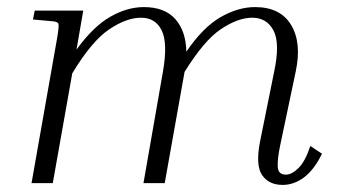

<svg xmlns="http://www.w3.org/2000/svg" viewBox="-20 -517 956 542"><path d="M889 -83Q867 -38 838.5 -16.5Q810 5 778 5Q739 5 720 -22.5Q701 -50 714 -117L754 -315Q771 -395 752 -431Q733 -467 692 -467Q652 -467 604 -435Q556 -403 501 -314L445 0H385L440 -315Q454 -395 436.5 -431Q419 -467 378 -467Q337 -467 288 -434Q239 -401 184 -310L129 0H69L141 -408Q147 -443 145 -449.5Q143 -456 128 -457L73 -462L78 -487H215L196 -377Q243 -442 291 -469.5Q339 -497 386 -497Q445 -497 475 -463Q505 -429 506 -371Q553 -440 602.5 -468.5Q652 -497 700 -497Q771 -497 801.5 -447Q832 -397 815 -316L771 -107Q763 -69 764 -46.5Q765 -24 787 -24Q804 -24 823 -43Q842 -62 856 -105Z"/></svg>

Font: Inria Serif Light
Style: Italic
Weight: 300
Italic angle: -10°
Designer: Black Foundry Team
Foundry: Black Foundry
Version: Version 1.000; ttfautohint (v1.8.3)